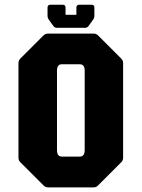

<svg xmlns="http://www.w3.org/2000/svg" viewBox="-20 -812 614 832"><path d="M188.5 0Q177 0 168.5 -8.5L68.5 -108.5Q60 -116.5 60 -128.5V-538.5Q60 -550 68.5 -558.5L168.5 -658.5Q177 -666.5 188.5 -666.5H385Q397 -666.5 405 -658.5L505 -558.5Q513.5 -550 513.5 -538.5V-128.5Q513.5 -116.5 505 -108.5L405 -8.5Q397 0 385 0ZM247.5 -133.5H326Q347 -133.5 347 -161.5V-505Q347 -533.5 326 -533.5H247.5Q227 -533.5 227 -505V-161.5Q227 -133.5 247.5 -133.5ZM226.5 -691.5Q217 -691.5 211.5 -699L191 -727.5Q186 -734.5 186 -742.5V-779Q186 -791.5 198.5 -791.5H251.5Q264 -791.5 264 -779V-748H311V-779Q311 -791.5 323.5 -791.5H376.5Q389 -791.5 389 -779V-742.5Q389 -734.5 384 -727.5L363.5 -699Q358 -691.5 348.5 -691.5Z"/></svg>

Font: Jaro
Style: Regular
Weight: 400
Designer: Agyei Archer, Celine Hurka, Mirko Velimirović
Version: Version 1.000